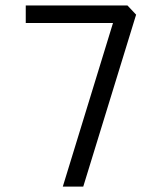

<svg xmlns="http://www.w3.org/2000/svg" viewBox="-20 -674 570 706"><path d="M74.7 -589.4V-653.8H448.7L480.5 -620.1L286.1 12.2H210.9L395.5 -589.4Z"/></svg>

Font: AzarMehrMonospaced
Style: SansBold
Weight: 1
Designer: Amin Abedi
Version: Version 1.00